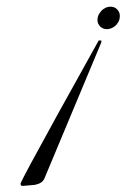

<svg xmlns="http://www.w3.org/2000/svg" viewBox="-49 -516 518 711"><g transform="rotate(-5 209.5 -160.5)"><path d="M334 -356 344 -355 343 -348 89 136Q80 153 52 156H6L1 154L-1 148Q3 138 42.5 78Q82 18 157 -94ZM385 -477Q402 -477 412 -465Q420 -455 420 -444Q420 -422 403 -407Q388 -395 371 -395Q355 -395 344 -407Q336 -417 336 -428Q336 -449 354 -465Q368 -477 385 -477Z"/></g></svg>

Font: Carattere
Style: Regular
Weight: 400
Designer: Robert E. Leuschke
Foundry: Robert E. Leuschke
Version: Version 1.010; ttfautohint (v1.8.3)